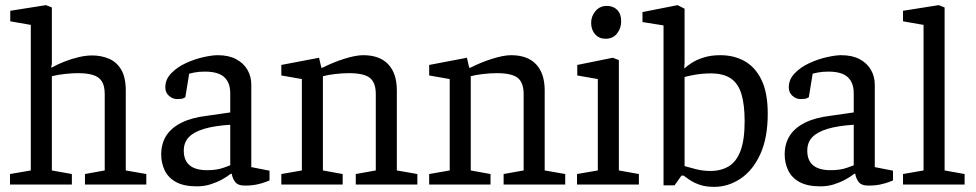

<svg xmlns="http://www.w3.org/2000/svg" viewBox="-20 -719 3802 748"><path d="M19 0V-41L100 -55V-622L20 -636V-677L159 -699L182 -690V-469L180 -461V-455Q203 -468 231 -479Q259 -490 287 -496.5Q315 -503 339 -503Q374 -503 404 -490.5Q434 -478 452 -448Q470 -418 470 -366V-55L550 -41V0H311V-41L388 -55V-352Q388 -385 376.5 -402.5Q365 -420 342 -427Q319 -434 283 -434Q262 -434 233.5 -431Q205 -428 182 -422V-55L260 -41V0Z M747 7Q696 7 665.5 -10Q635 -27 621.5 -55.5Q608 -84 608 -117Q608 -159 627.5 -190Q647 -221 687 -241Q727 -261 787 -268L877 -281V-356Q877 -385 865.5 -404Q854 -423 832.5 -431.5Q811 -440 779 -440Q754 -440 737 -436.5Q720 -433 717 -432L702 -340Q701 -339 694 -336Q687 -333 670 -333Q653 -333 638.5 -345.5Q624 -358 624 -379Q624 -410 647.5 -434Q671 -458 705 -473.5Q739 -489 773 -496.5Q807 -504 828 -504Q871 -504 900 -488.5Q929 -473 944 -447Q959 -421 959 -389V-68L1030 -54V-16Q1027 -15 1014.5 -10Q1002 -5 981.5 -0.5Q961 4 934 4Q906 4 895.5 -11Q885 -26 883 -42H879Q864 -30 843.5 -19Q823 -8 799 -0.5Q775 7 747 7ZM787 -56Q825 -56 851 -65.5Q877 -75 877 -75V-233Q815 -229 775 -217Q735 -205 715.5 -184.5Q696 -164 696 -132Q696 -56 787 -56Z M1076 0V-41L1156 -55V-411L1076 -425V-466L1223 -494L1232 -455H1236Q1277 -476 1321.5 -490Q1366 -504 1395 -504Q1459 -504 1492.5 -468.5Q1526 -433 1526 -367V-55L1606 -41V0H1366V-41L1444 -55V-353Q1444 -397 1421 -415.5Q1398 -434 1339 -434Q1314 -434 1284.5 -430.5Q1255 -427 1238 -422V-55L1315 -41V0Z M1652 0V-41L1732 -55V-411L1652 -425V-466L1799 -494L1808 -455H1812Q1853 -476 1897.5 -490Q1942 -504 1971 -504Q2035 -504 2068.5 -468.5Q2102 -433 2102 -367V-55L2182 -41V0H1942V-41L2020 -55V-353Q2020 -397 1997 -415.5Q1974 -434 1915 -434Q1890 -434 1860.5 -430.5Q1831 -427 1814 -422V-55L1891 -41V0Z M2228 0V-41L2309 -55V-411L2229 -425V-466L2367 -494L2391 -485V-55L2469 -41V0ZM2339 -568Q2314 -568 2298.5 -585.5Q2283 -603 2283 -630Q2283 -656 2300 -676Q2317 -696 2344 -696Q2369 -696 2384.5 -680.5Q2400 -665 2400 -636Q2400 -609 2384 -588.5Q2368 -568 2339 -568Z M2762 9Q2729 9 2705 0.5Q2681 -8 2665.5 -19Q2650 -30 2643 -35H2635L2608 3H2565V-620L2483 -633V-672L2620 -699L2647 -685V-475L2646 -459V-452Q2655 -461 2674 -473.5Q2693 -486 2721.5 -495Q2750 -504 2786 -504Q2840 -504 2881.5 -480.5Q2923 -457 2947 -407Q2971 -357 2971 -276Q2971 -182 2942 -118.5Q2913 -55 2865 -23Q2817 9 2762 9ZM2748 -53Q2789 -53 2819 -71Q2849 -89 2865 -131.5Q2881 -174 2881 -247Q2881 -311 2868.5 -352.5Q2856 -394 2827 -413.5Q2798 -433 2750 -433Q2717 -433 2688.5 -428Q2660 -423 2647 -419V-72Q2661 -68 2689 -60.5Q2717 -53 2748 -53Z M3176 7Q3125 7 3094.5 -10Q3064 -27 3050.5 -55.5Q3037 -84 3037 -117Q3037 -159 3056.5 -190Q3076 -221 3116 -241Q3156 -261 3216 -268L3306 -281V-356Q3306 -385 3294.5 -404Q3283 -423 3261.5 -431.5Q3240 -440 3208 -440Q3183 -440 3166 -436.5Q3149 -433 3146 -432L3131 -340Q3130 -339 3123 -336Q3116 -333 3099 -333Q3082 -333 3067.5 -345.5Q3053 -358 3053 -379Q3053 -410 3076.5 -434Q3100 -458 3134 -473.5Q3168 -489 3202 -496.5Q3236 -504 3257 -504Q3300 -504 3329 -488.5Q3358 -473 3373 -447Q3388 -421 3388 -389V-68L3459 -54V-16Q3456 -15 3443.5 -10Q3431 -5 3410.5 -0.5Q3390 4 3363 4Q3335 4 3324.5 -11Q3314 -26 3312 -42H3308Q3293 -30 3272.5 -19Q3252 -8 3228 -0.5Q3204 7 3176 7ZM3216 -56Q3254 -56 3280 -65.5Q3306 -75 3306 -75V-233Q3244 -229 3204 -217Q3164 -205 3144.5 -184.5Q3125 -164 3125 -132Q3125 -56 3216 -56Z M3498 0V-41L3578 -55V-622L3498 -636V-677L3637 -699L3660 -690V-55L3738 -41V0Z"/></svg>

Font: Faustina Light
Style: Regular
Weight: 400
Version: Version 1.200